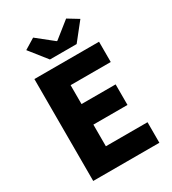

<svg xmlns="http://www.w3.org/2000/svg" viewBox="-229 -1095 1088 1214"><g transform="rotate(-30 315.0 -487.5)"><path d="M86 0H569V-150H265V-308H514V-458H265V-596H558V-744H86ZM233 -802H428L528 -928L451 -975L333 -881H328L210 -975L133 -928Z"/></g></svg>

Font: Noto Sans T Chinese Black
Style: Bold
Weight: 900
Designer: Ryoko NISHIZUKA (kana & ideographs); Paul D. Hunt (Latin, Greek & Cyrillic); Wenlong ZHANG (bopomofo); Sandoll Communica
Foundry: Adobe Systems Incorporated
Version: Version 1.000;PS 1;hotconv 1.0.78;makeotf.lib2.5.61930